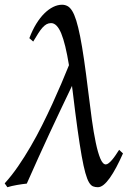

<svg xmlns="http://www.w3.org/2000/svg" viewBox="-44 -762 549 802"><path d="M469.7 -121.1Q455.6 -89.4 441.7 -63.2Q427.7 -37.1 414.6 -18.6Q401.4 0 388.9 10Q376.5 20 364.7 20Q353.5 20 344.5 16.4Q335.4 12.7 327.6 -0.5Q319.8 -13.7 312.5 -39.8Q305.2 -65.9 297.1 -110.8Q289.1 -155.8 279.8 -222.2Q270.5 -288.6 259.3 -383.3Q258.3 -388.7 257.8 -393.6Q257.3 -398.4 256.8 -403.3Q233.4 -354.5 210.2 -305.7Q187 -256.8 163.6 -206.5Q140.1 -156.2 116.5 -103.8Q92.8 -51.3 67.9 4.9Q59.1 5.9 48.3 7.3Q37.6 8.8 26.9 10.7Q16.1 12.7 5.9 14.9Q-4.4 17.1 -13.2 20L-24.4 3.9Q4.4 -27.8 31.5 -67.1Q58.6 -106.4 83.7 -149.7Q108.9 -192.9 131.6 -238.3Q154.3 -283.7 174.6 -327.9Q194.8 -372.1 212.4 -413.3Q230 -454.6 244.1 -489.7Q229.5 -579.6 211.7 -622.6Q193.8 -665.5 169.4 -665.5Q159.2 -665.5 150.6 -660.9Q142.1 -656.2 133.5 -646.7Q125 -637.2 115.7 -622.6Q106.4 -607.9 94.7 -588.4L78.6 -602.5Q91.3 -636.2 107.4 -662.4Q123.5 -688.5 141.4 -706.1Q159.2 -723.6 178 -732.9Q196.8 -742.2 215.3 -742.2Q227.5 -742.2 238 -736.6Q248.5 -731 257.6 -716.3Q266.6 -701.7 274.7 -675.8Q282.7 -649.9 290.8 -609.6Q298.8 -569.3 307.1 -512.5Q315.4 -455.6 324.7 -378.9Q332 -317.9 339.6 -262.9Q347.2 -208 356 -166.3Q364.7 -124.5 375 -99.9Q385.3 -75.2 397.9 -75.2Q403.3 -75.2 410.2 -80.6Q417 -85.9 424.3 -94.5Q431.6 -103 439 -114Q446.3 -125 453.6 -136.2L469.7 -121.1Z"/></svg>

Font: Gentium
Style: Italic
Weight: 400
Italic angle: -7°
Designer: J. Victor Gaultney
Version: Version 1.02; 2005; OFL release